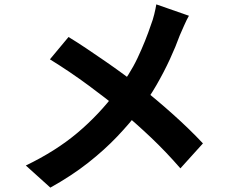

<svg xmlns="http://www.w3.org/2000/svg" viewBox="-20 -807 1040 877"><path d="M843 -735Q833 -718 821 -690.5Q809 -663 801 -645Q783 -595 756 -536.5Q729 -478 695 -419Q661 -360 620 -306Q574 -245 515.5 -183.5Q457 -122 382 -63Q307 -4 210 50L98 -51Q235 -117 334 -200.5Q433 -284 511 -388Q572 -465 608.5 -542.5Q645 -620 670 -695Q678 -715 684.5 -741.5Q691 -768 694 -787ZM293 -638Q331 -615 373.5 -586.5Q416 -558 459.5 -528Q503 -498 542.5 -469Q582 -440 614 -416Q694 -353 770 -285Q846 -217 907 -152L804 -38Q738 -114 670 -178.5Q602 -243 523 -309Q496 -332 461 -359Q426 -386 385.5 -416Q345 -446 300 -476.5Q255 -507 208 -536Z"/></svg>

Font: Noto Sans KR
Style: Bold
Weight: 700
Designer: Ryoko NISHIZUKA  (kana, bopomofo & ideographs); Paul D. Hunt (Latin, Greek & Cyrillic); Sandoll Communications , Soo-you
Foundry: Adobe
Version: Version 2.004-H2;hotconv 1.0.118;makeotfexe 2.5.65603